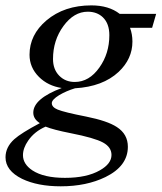

<svg xmlns="http://www.w3.org/2000/svg" viewBox="-47 -462 588 699"><path d="M521.5 -411.6 506.8 -360.8H426.3Q435.1 -337.9 435.1 -310.5Q435.1 -247.6 384.8 -200.2Q327.1 -146.5 226.1 -140.6Q194.3 -130.9 168.5 -115.7Q141.6 -99.1 141.6 -86.4Q141.6 -71.8 163.1 -63Q187 -53.2 266.6 -37.6Q344.2 -22 378.4 0.5Q418.5 26.4 418.5 72.3Q418.5 142.6 336.9 182.6Q267.6 216.3 174.3 216.3Q89.8 216.3 33.2 189Q-26.9 159.2 -26.9 110.8Q-26.9 73.7 4.9 44.9Q29.8 22.5 98.1 -13.7Q74.2 -28.8 74.2 -51.8Q74.2 -102.5 177.7 -141.6Q127.4 -149.4 94.7 -182.1Q60.5 -216.3 60.5 -262.7Q60.5 -335.4 122.1 -387.7Q187 -442.4 285.6 -442.4Q349.1 -442.4 388.7 -411.6ZM351.1 -334Q351.1 -376 327.6 -398.9Q306.2 -419.4 272.5 -419.4Q222.2 -419.4 184.1 -367.4Q146 -315.4 146 -247.1Q146 -209.5 168.5 -186.5Q190.9 -163.6 225.1 -163.6Q277.8 -163.6 314.9 -216.3Q351.1 -267.1 351.1 -334ZM358.9 102.1Q358.9 73.7 328.1 56.9Q297.4 40 210.4 22.9Q146.5 10.3 119.1 -1Q78.6 16.6 55.7 49.8Q36.6 77.1 36.6 103Q36.6 135.3 70.8 158.2Q112.3 185.5 189.5 185.5Q268.6 185.5 316.4 158.2Q358.9 134.3 358.9 102.1Z"/></svg>

Font: Dai Banna SIL Light
Style: Oblique
Weight: 400
Italic angle: -11°
Designer: Victor Gaultney
Foundry: SIL International
Version: Version 2.000